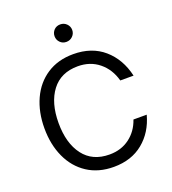

<svg xmlns="http://www.w3.org/2000/svg" viewBox="-161 -1030 1034 1156"><g transform="rotate(-20 356.0 -451.5)"><path d="M55 -354Q55 -458 92.5 -540Q130 -622 201 -668.5Q272 -715 370 -715Q488 -715 565 -648.5Q642 -582 668 -469H583Q562 -546 506 -591.5Q450 -637 371 -637Q262 -637 204 -560.5Q146 -484 146 -355Q146 -225 204 -148.5Q262 -72 371 -72Q446 -72 500 -112.5Q554 -153 577 -221H662Q634 -117 558.5 -55Q483 7 370 7Q272 7 201 -39.5Q130 -86 92.5 -168Q55 -250 55 -354ZM318 -894Q334 -910 358 -910Q382 -910 398.5 -893.5Q415 -877 415 -854Q415 -831 398.5 -814.5Q382 -798 358 -798Q334 -798 318 -814.5Q302 -831 302 -854Q302 -877 318 -894Z"/></g></svg>

Font: Lopes Sans
Style: Regular
Weight: 400
Designer: Gabriel Lam, Diego Maldonado
Foundry: TypeRant, Foresti Design
Version: Version 4.000